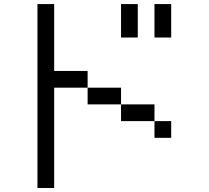

<svg xmlns="http://www.w3.org/2000/svg" viewBox="-20 -937 1040 957"><path d="M750 -916.7H833.3V-750H750ZM750 -416.7V-333.3H583.3V-416.7ZM750 -333.3H833.3V-250H750ZM166.7 0V-916.7H250V-583.3H416.7V-500H250V0ZM666.7 -750H583.3V-916.7H666.7ZM416.7 -416.7V-500H583.3V-416.7Z"/></svg>

Font: Galmuri11 Regular
Style: Regular
Weight: 400
Designer: Minseo Lee (Quiple)
Version: Version 2.356;hotconv 1.1.0;makeotfexe 2.6.0 DEVELOPMENT